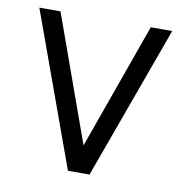

<svg xmlns="http://www.w3.org/2000/svg" viewBox="-66 -603 640 666"><g transform="rotate(10 254.0 -270.0)"><path d="M292 0H216L20 -540H94.5L254 -96L412.5 -540H488Z"/></g></svg>

Font: CCSD_manrope
Style: Regular
Weight: 400
Designer: Mikhail Sharanda
Foundry: Mikhail Sharanda
Version: Version 4.503